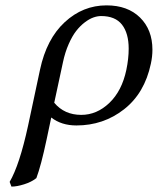

<svg xmlns="http://www.w3.org/2000/svg" viewBox="-20 -460 591 719"><path d="M116.2 207Q97.7 221.7 70.3 230.2Q43 238.8 22.9 238.8L16.1 221.2Q53.2 157.7 85 11.2L129.9 -199.2Q154.3 -314 222.4 -377Q290.5 -439.9 378.9 -439.9Q458 -439.9 504.4 -394.3Q550.8 -348.6 550.8 -273.9Q550.8 -248 544.9 -221.2Q521.5 -110.8 444.3 -50.5Q367.2 9.8 266.1 9.8Q210 9.8 171.9 -20L154.8 61Q133.8 160.2 116.2 207ZM453.1 -198.2Q461.9 -240.2 461.9 -277.8Q461.9 -335.4 436.8 -367.7Q411.6 -399.9 358.9 -399.9Q344.7 -399.9 329.6 -394.5Q314.5 -389.2 297.4 -376.2Q280.3 -363.3 265.4 -344.2Q250.5 -325.2 237.1 -294.7Q223.6 -264.2 215.8 -227.1L183.1 -75.2Q221.2 -29.8 284.2 -29.8Q342.8 -29.8 389.6 -74.7Q436.5 -119.6 453.1 -198.2Z"/></svg>

Font: Linear Smooth
Style: Italic
Weight: 400
Designer: Philipp H. Poll, Flanker
Foundry: Philipp H. Poll, reworked by Flanker
Version: Version 1.061 | FøM Fix